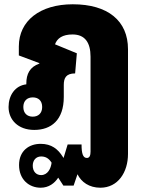

<svg xmlns="http://www.w3.org/2000/svg" viewBox="-20 -597 679 897"><path d="M170 280C208 280 235 259 252 233L276 270H324L342 217C360 254 397 280 449 280C531 280 578 208 578 122V-367C578 -500 484 -577 320 -577C167 -577 68 -500 68 -380V-338L164 -302V-300C119 -284 103 -251 103 -207V-203C50 -197 20 -151 20 -97C20 -38 64 10 140 10C219 10 278 -36 278 -144V-200C278 -232 288 -254 331 -254L339 -348L237 -390C247 -418 272 -436 319 -436C377 -436 403 -398 403 -332V111C403 128 399 141 386 141C367 141 361 119 361 78H296L277 141L273 135C251 100 221 75 170 75C115 75 69 108 69 174C69 242 116 280 170 280ZM133 -52C107 -52 89 -68 89 -97C89 -126 107 -142 133 -142C159 -142 177 -127 177 -97C177 -68 159 -52 133 -52ZM172 221C149 221 133 204 133 177C133 152 148 134 172 134C191 134 207 141 221 163C218 190 203 221 172 221Z"/></svg>

Font: Noto Sans Thai Looped SemiCondensed Black
Style: Regular
Weight: 900
Width: 4
Designer: Sasikarn Vongin, Ben Mitchell
Foundry: The Fontpad Ltd
Version: Version 1.001